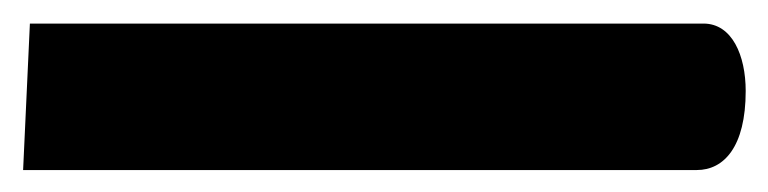

<svg xmlns="http://www.w3.org/2000/svg" viewBox="-26 -144 668 167"><path d="M-5.9 3.9H580.1C603.5 3.9 622.6 -16.1 622.6 -64.9C622.6 -95.7 610.8 -123.5 585.9 -123.5H0Z"/></svg>

Font: Cascadia Code PL SemiBold
Style: Regular
Weight: 600
Monospace: yes
Designer: Aaron Bell
Foundry: Saja Typeworks
Version: Version 2404.023